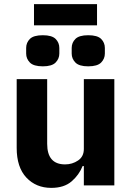

<svg xmlns="http://www.w3.org/2000/svg" viewBox="-20 -900 640 932"><path d="M387 -94H381Q364 -51 327.5 -19.5Q291 12 229 12Q155 12 108 -38Q61 -88 61 -182V-516H209V-202Q209 -102 296 -102Q331 -102 359 -121Q387 -140 387 -177V-516H535V0H387ZM145 -880H451V-777H145ZM188 -578Q143 -578 125 -596.5Q107 -615 107 -640V-667Q107 -693 125 -711Q143 -729 188 -729Q232 -729 250 -711Q268 -693 268 -667V-640Q268 -615 250 -596.5Q232 -578 188 -578ZM408 -578Q364 -578 346 -596.5Q328 -615 328 -640V-667Q328 -693 346 -711Q364 -729 408 -729Q453 -729 471 -711Q489 -693 489 -667V-640Q489 -615 471 -596.5Q453 -578 408 -578Z"/></svg>

Font: Lilex Nerd Font
Style: Bold
Weight: 700
Designer: Mike Abbink, Paul van der Laan, Pieter van Rosmalen, Mikhael Khrustik
Foundry: Mikhael Khrustik
Version: Version 2.400; ttfautohint (v1.8.4.7-5d5b);Nerd Fonts 3.3.0